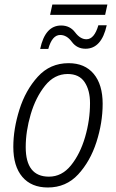

<svg xmlns="http://www.w3.org/2000/svg" viewBox="-20 -821 514 851"><path d="M446 -755 456 -801H212L202 -755ZM194 -604Q211 -666 247 -666Q276 -666 298.5 -635.5Q321 -605 359 -605Q430 -605 453 -709H416Q398 -647 363 -647Q336 -647 313 -677.5Q290 -708 251 -708Q180 -708 158 -604ZM435 -361Q435 -446 395.5 -493.5Q356 -541 284 -541Q202 -541 147.5 -481Q93 -421 66 -335Q39 -249 39 -170Q39 -84 79 -37Q119 10 192 10Q273 10 326.5 -48Q380 -106 407.5 -191.5Q435 -277 435 -361ZM94 -169Q94 -239 116 -314Q138 -389 179.5 -441Q221 -493 280 -493Q331 -493 355 -457Q379 -421 379 -364Q379 -288 357 -213Q335 -138 294.5 -88Q254 -38 197 -38Q94 -38 94 -169Z"/></svg>

Font: Noto Sans UI SemiCondensed Light
Style: Italic
Weight: 300
Width: 4
Designer: Monotype Design Team
Foundry: Monotype Imaging Inc.
Version: 1.001